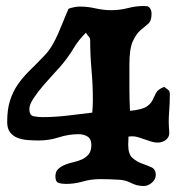

<svg xmlns="http://www.w3.org/2000/svg" viewBox="-20 -607 599 641"><path d="M461 -587 473 -586Q486 -579 486 -561Q486 -537 474.5 -527.5Q463 -518 449 -506Q435 -494 423.5 -469.5Q412 -445 412 -391Q412 -353 412 -314Q412 -275 414 -237Q454 -241 468.5 -250.5Q483 -260 489 -272Q495 -284 500.5 -296Q506 -308 528 -317Q535 -312 541 -307.5Q547 -303 547 -293Q547 -261 544.5 -230.5Q542 -200 545 -168Q547 -151 535 -141Q523 -131 506 -131Q495 -131 484.5 -134.5Q474 -138 463.5 -141.5Q453 -145 442.5 -148.5Q432 -152 421 -152L409 -151L408 -124Q408 -92 422.5 -79.5Q437 -67 454 -61Q471 -55 485.5 -48.5Q500 -42 500 -23Q500 -8 487 3Q474 14 460 14Q437 14 418 4Q399 -6 377 -7Q361 -8 345.5 -8.5Q330 -9 314 -9Q284 -9 256.5 -1Q229 7 200 7Q186 7 175.5 3.5Q165 0 165 -18Q165 -34 174 -42.5Q183 -51 196 -56.5Q209 -62 225 -65.5Q241 -69 254 -75Q267 -81 276 -92Q285 -103 285 -123Q285 -143 272.5 -151Q260 -159 242 -159Q209 -159 176.5 -148.5Q144 -138 109 -138Q91 -138 72 -139.5Q53 -141 38 -147Q23 -153 13.5 -165.5Q4 -178 4 -200Q4 -242 13.5 -271.5Q23 -301 39.5 -325Q56 -349 78.5 -371Q101 -393 126 -419Q142 -435 153.5 -454.5Q165 -474 174 -494.5Q183 -515 191.5 -536.5Q200 -558 209 -578Q218 -581 227.5 -583Q237 -585 247 -585Q273 -585 299 -579Q325 -573 352 -573Q380 -573 407 -580Q434 -587 461 -587ZM78 -243Q78 -222 92 -219Q106 -216 122 -216Q162 -216 204.5 -221Q247 -226 288 -231Q289 -242 289.5 -252.5Q290 -263 290 -274Q290 -324 285.5 -374Q281 -424 281 -475Q281 -480 275 -486.5Q269 -493 267 -498Q242 -473 226.5 -447Q211 -421 190 -395Q180 -383 161.5 -363Q143 -343 124.5 -321.5Q106 -300 92 -279Q78 -258 78 -243Z"/></svg>

Font: CAT Altenglisch
Style: Regular
Weight: 400
Designer: Peter Wiegel
Foundry: Peter Wiegel, CAT Fonts
Version: Version 1.000